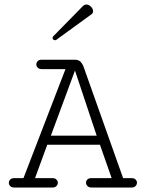

<svg xmlns="http://www.w3.org/2000/svg" viewBox="-20 -839 645 859"><path d="M227.1 -659.2Q215.3 -659.2 215.3 -669.9Q215.3 -673.8 218.8 -677.2L351.1 -812Q357.9 -818.8 366.2 -818.8Q377.4 -818.8 387 -809.1Q396.5 -799.3 396.5 -789.1Q396.5 -780.3 389.6 -775.4L232.4 -661.1Q230.5 -659.2 227.1 -659.2ZM43.9 0Q31.7 0 25.6 -6.6Q19.5 -13.2 19.5 -21Q19.5 -28.8 25.4 -35.4Q31.2 -42 43.5 -42H85L272.9 -529.8H167Q154.8 -529.8 148.7 -536.4Q142.6 -543 142.6 -550.8Q142.6 -558.6 148.4 -565.2Q154.3 -571.8 166.5 -571.8H314.5Q331.5 -571.8 340.6 -562.3Q349.6 -552.7 354 -540L530.8 -42H569.3Q581.1 -42 586.9 -35.6Q592.8 -29.3 592.8 -21.5Q592.8 -13.7 586.7 -6.8Q580.6 0 568.4 0H389.6Q377.4 0 371.1 -6.8Q364.7 -13.7 364.7 -21.5Q364.7 -29.3 370.6 -35.6Q376.5 -42 388.7 -42H479.5L427.2 -191.4H191.4L136.7 -42H214.4Q226.6 -42 232.7 -35.4Q238.8 -28.8 238.8 -21Q238.8 -13.2 232.7 -6.6Q226.6 0 213.9 0ZM207.5 -231.9H412.6L315.4 -523.4Z"/></svg>

Font: Cutive Mono
Style: Regular
Weight: 400
Designer: Vernon Adams
Foundry: Vernon Adams
Version: Version 1.110; ttfautohint (v1.8.4.7-5d5b)